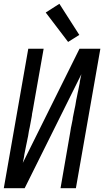

<svg xmlns="http://www.w3.org/2000/svg" viewBox="-24 -992 549 1012"><path d="M-4 0 125 -735H206L154 -441L149 -412L147 -402L145 -392L144 -382Q139 -355 134 -328L132 -318L130 -309L128 -299L124 -274L122 -265L120 -255L118 -245L113 -221L112 -216L110 -206L107 -191L104 -176L103 -167L101 -157L99 -147L97 -137L96 -133L395 -735H471H505L376 0H295L346 -294L350 -319L352 -328L355 -343L357 -353L359 -363L360 -372L362 -382L368 -412L370 -422L371 -426L373 -436L378 -466L380 -475L386 -505L388 -514L390 -524L392 -534L396 -554L397 -563L400 -578L405 -601L106 0H30ZM335 -771 217 -926 289 -972 394 -808Z"/></svg>

Font: Iosevka SS08
Style: Italic
Weight: 400
Italic angle: -10°
Monospace: yes
Designer: Belleve Invis
Foundry: Belleve Invis
Version: 2.1.0; ttfautohint (v1.8.2)